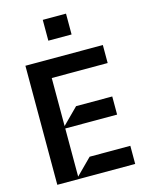

<svg xmlns="http://www.w3.org/2000/svg" viewBox="-139 -1047 875 1133"><g transform="rotate(-15 298.5 -481.0)"><path d="M542.6 0H66.8V-727.3H539.8V-617.2H198.2V-323.9L294 -419.7H514.9V-308.9H198.2V-14.9L294 -110.8H542.6ZM377.8 -835.2H235.8V-962.4H377.8Z"/></g></svg>

Font: Riot Sans
Style: Bold
Weight: 600
Designer: Rasmus Andersson
Foundry: rsms
Version: Version 4.001